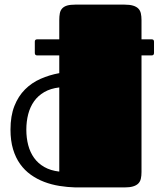

<svg xmlns="http://www.w3.org/2000/svg" viewBox="-20 -820 694 840"><path d="M599.1 -647.9H643.6Q653.8 -647.9 653.8 -637.7V-588.4Q653.8 -577.6 643.6 -577.6H599.1V-67.9Q599.1 -50.8 596.2 -38.1Q593.3 -25.4 585 -17.1Q576.7 -8.8 562 -4.4Q547.4 0 523.9 0H310.5Q274.9 -1 240 -6.6Q205.1 -12.2 173.6 -24.2Q142.1 -36.1 115 -55.4Q87.9 -74.7 68.1 -102.3Q48.3 -129.9 37.1 -167.2Q25.9 -204.6 25.9 -252.9Q25.9 -313 43 -356.2Q60.1 -399.4 89.4 -428.7Q118.7 -458 157.5 -475.1Q196.3 -492.2 239.3 -500V-577.6H142.6Q132.3 -577.6 132.3 -588.4V-637.7Q132.3 -647.9 142.6 -647.9H239.3V-731.4Q239.3 -748.5 241.7 -761.5Q244.1 -774.4 252 -783Q259.8 -791.5 273.4 -795.7Q287.1 -799.8 310.1 -799.8H523.9Q547.4 -799.8 562 -795.4Q576.7 -791 585 -782.7Q593.3 -774.4 596.2 -761.5Q599.1 -748.5 599.1 -731.9ZM95.2 -252.4Q95.2 -216.3 103.5 -184.8Q111.8 -153.3 129.2 -129.2Q146.5 -105 173.8 -89.4Q201.2 -73.7 239.3 -69.3V-437.5Q201.2 -433.1 173.8 -417.2Q146.5 -401.4 129.2 -377Q111.8 -352.5 103.5 -320.8Q95.2 -289.1 95.2 -252.4Z"/></svg>

Font: Fascinate Cyrillic
Style: Regular
Weight: 900
Designer: Denis Ignatov
Foundry: Astigmatic (AOETI)
Version: Version 1.00 November 30, 2018, initial release